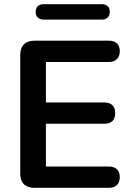

<svg xmlns="http://www.w3.org/2000/svg" viewBox="-20 -900 637 920"><path d="M467 -806C492 -806 506 -820 506 -843C506 -867 492 -880 467 -880H190C165 -880 151 -867 151 -843C151 -820 165 -806 190 -806ZM502 0C535 0 554 -18 554 -51C554 -84 535 -102 502 -102H200V-307H480C514 -307 532 -325 532 -358C532 -391 514 -409 480 -409H200V-603H502C535 -603 554 -622 554 -655C554 -687 535 -705 502 -705H145C101 -705 77 -681 77 -637V-68C77 -24 101 0 145 0Z"/></svg>

Font: Nunito
Style: Bold
Weight: 700
Designer: Vernon Adams
Foundry: Vernon Adams
Version: Version 3.602